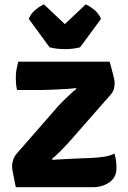

<svg xmlns="http://www.w3.org/2000/svg" viewBox="-20 -822 564 844"><path d="M238.5 -358.5Q247 -367.5 261 -381.5Q275 -395.5 290 -409.2Q305 -423 316 -431.5L314 -434.5Q297 -432.5 275.8 -431.2Q254.5 -430 233.5 -429Q212.5 -428 196 -427.2Q179.5 -426.5 171 -426.5H55Q51.5 -441 50.5 -453.8Q49.5 -466.5 49.5 -479Q49.5 -499.5 52.2 -515.2Q55 -531 60 -551H462Q472.5 -513.5 477 -495.2Q481.5 -477 482.8 -469.5Q484 -462 484 -457.5Q484 -444.5 480.8 -431.5Q477.5 -418.5 466.5 -406L279.5 -193Q267 -179 246.2 -158Q225.5 -137 208.5 -123.5L210.5 -119.5Q245 -122 282.2 -123.5Q319.5 -125 349.5 -126.5L378 -127.5Q405.5 -128.5 434.2 -132.5Q463 -136.5 483 -147Q487.5 -131.5 489.8 -117.5Q492 -103.5 492 -83Q492 -42.5 461 -20.8Q430 1 387.5 1H49.5Q42.5 -33.5 39 -51Q35.5 -68.5 34.2 -76.5Q33 -84.5 33 -90Q33 -104 37.8 -118.8Q42.5 -133.5 51.5 -144.5ZM198 -614 106.5 -739Q115.5 -763 137 -780Q158.5 -797 173.5 -802.5L265 -716L356.5 -802.5Q371.5 -797 393 -780Q414.5 -763 424 -739L332 -614Q318.5 -610.5 301 -608.2Q283.5 -606 265 -606Q246.5 -606 229 -608.2Q211.5 -610.5 198 -614Z"/></svg>

Font: Signika SC
Style: Regular
Weight: 300
Designer: Anna Giedryś
Foundry: Anna Giedryś
Version: Version 2.000